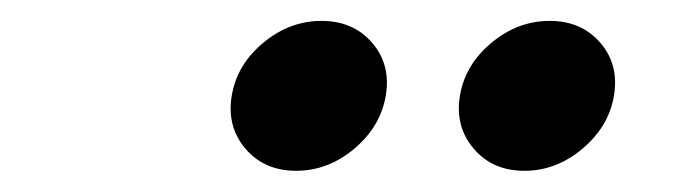

<svg xmlns="http://www.w3.org/2000/svg" viewBox="-20 -783 663 182"><path d="M260.7 -621.1Q230.5 -621.1 212.6 -642.1Q194.8 -663.1 199.7 -692.4Q204.6 -721.7 229.5 -742.4Q254.4 -763.2 284.7 -763.2Q314.9 -763.2 332.8 -742.4Q350.6 -721.7 345.7 -692.4Q340.8 -663.1 315.9 -642.1Q291 -621.1 260.7 -621.1ZM477.1 -621.1Q446.8 -621.1 429 -642.1Q411.1 -663.1 416 -692.4Q420.9 -721.7 445.8 -742.4Q470.7 -763.2 501 -763.2Q531.2 -763.2 549.1 -742.4Q566.9 -721.7 562 -692.4Q557.1 -663.1 532.2 -642.1Q507.3 -621.1 477.1 -621.1Z"/></svg>

Font: Inter
Style: Bold Italic
Weight: 700
Italic angle: -9.39999°
Designer: Rasmus Andersson
Foundry: rsms
Version: Version 4.001;git-9221beed3